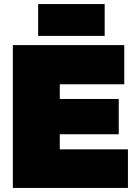

<svg xmlns="http://www.w3.org/2000/svg" viewBox="-20 -921 671 941"><path d="M43 0V-700H589V-508H273V-436H562V-263H273V-189H607V0ZM167 -745V-901H493V-745Z"/></svg>

Font: Georama ExtraCondensed Thin Black
Style: Regular
Weight: 900
Version: Version 1.001